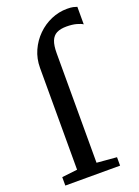

<svg xmlns="http://www.w3.org/2000/svg" viewBox="-156 -896 694 962"><g transform="rotate(-20 191.0 -415.0)"><path d="M19 0V-45L101.5 -54.5V-597Q101.5 -646.5 120.5 -688.8Q139.5 -731 171.8 -762.8Q204 -794.5 244.8 -812Q285.5 -829.5 329.5 -829.5Q349.5 -829.5 361.8 -826.8Q374 -824 382 -821V-727.5Q372.5 -734.5 349.8 -740.8Q327 -747 296.5 -747Q264.5 -747 244.2 -736.8Q224 -726.5 214.5 -702.8Q205 -679 205 -638.5V-54L311 -45V0Z"/></g></svg>

Font: Merriweather 36pt
Style: Regular
Weight: 400
Designer: Eben Sorkin
Foundry: Eben Sorkin
Version: Version 2.100